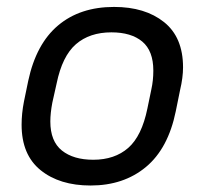

<svg xmlns="http://www.w3.org/2000/svg" viewBox="-20 -540 603 568"><path d="M43.9 -170.9Q43.9 -204.1 50.8 -239.3L63.5 -300.8Q86.9 -410.2 151.9 -464.8Q216.8 -519.5 317.4 -519.5Q409.2 -519.5 465.3 -474.6Q521.5 -429.7 521.5 -340.8Q521.5 -310.5 512.7 -273.4L500 -210.9Q477.5 -100.6 411.6 -45.9Q345.7 8.8 248 8.8Q156.2 8.8 100.1 -36.6Q43.9 -82 43.9 -170.9ZM416 -218.8 427.7 -275.4Q433.6 -301.8 433.6 -331.1Q433.6 -389.6 400.9 -417Q368.2 -444.3 309.6 -444.3Q245.1 -444.3 204.6 -409.2Q164.1 -374 147.5 -293L134.8 -236.3Q128.9 -205.1 128.9 -180.7Q128.9 -122.1 163.1 -94.7Q197.3 -67.4 255.9 -67.4Q319.3 -67.4 359.4 -102.5Q399.4 -137.7 416 -218.8Z"/></svg>

Font: Dinish Expanded
Style: Italic
Weight: 400
Width: 7
Italic angle: -12°
Designer: Charles Nix
Foundry: Playbeing
Version: Version 2.005; ttfautohint (v1.8.3)